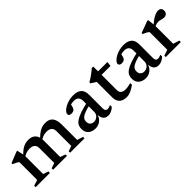

<svg xmlns="http://www.w3.org/2000/svg" viewBox="159 -1380 2249 2249"><g transform="rotate(-45 1283.5 -255.5)"><path d="M199.5 -356V-47L265 -24V0H28V-24L101 -48V-340.5Q92 -350.5 75 -360.2Q58 -370 27 -382.5V-399L164.5 -453.5H178.5ZM481.5 -322.5V-47L547 -24V0H317.5V-24L383 -47V-294Q383 -320 372.8 -336.8Q362.5 -353.5 343 -361.8Q323.5 -370 296.5 -370Q265 -370 235.5 -359.5Q206 -349 191 -333L174 -354Q204 -383.5 227.8 -403Q251.5 -422.5 272.5 -433.2Q293.5 -444 314.5 -448.8Q335.5 -453.5 359 -453.5Q402.5 -453.5 429.5 -436.2Q456.5 -419 469 -389.5Q481.5 -360 481.5 -322.5ZM763.5 -302V-48L837.5 -24V0H599.5V-24L665 -47V-294Q665 -320.5 654.5 -337Q644 -353.5 624.8 -361.8Q605.5 -370 578 -370Q546.5 -370 517 -359.5Q487.5 -349 472.5 -332.5L455.5 -353.5Q485.5 -383.5 509.2 -402.8Q533 -422 554.2 -433Q575.5 -444 596.2 -448.8Q617 -453.5 641 -453.5Q705.5 -453.5 734.5 -414.5Q763.5 -375.5 763.5 -302Z M1169.5 -281 1171.5 -238Q1114.5 -226.5 1078.5 -214Q1042.5 -201.5 1022.8 -188Q1003 -174.5 995.8 -159.2Q988.5 -144 988.5 -125Q988.5 -91.5 1007 -74.5Q1025.5 -57.5 1055 -57.5Q1078 -57.5 1096.8 -68.5Q1115.5 -79.5 1126.5 -97.2Q1137.5 -115 1137.5 -136.5V-319.5Q1137.5 -357 1119 -378Q1100.5 -399 1056.5 -399Q1039 -399 1020 -395Q1001 -391 983.5 -383.5L1008.5 -412Q1006 -393 1002.8 -377.5Q999.5 -362 995.5 -350.8Q991.5 -339.5 986 -332Q978 -321.5 964.8 -316.8Q951.5 -312 936 -312Q916.5 -312 905.5 -320.2Q894.5 -328.5 894.5 -341.5Q894.5 -359 911.2 -378Q928 -397 956.5 -413.5Q985 -430 1021 -440.2Q1057 -450.5 1096 -450.5Q1147.5 -450.5 1178.5 -435Q1209.5 -419.5 1223 -390.8Q1236.5 -362 1236.5 -321.5V-95.5Q1236.5 -80.5 1241 -70.5Q1245.5 -60.5 1254.2 -55.5Q1263 -50.5 1276 -50.5Q1287 -50.5 1299.5 -54.2Q1312 -58 1324.5 -65V-35Q1301.5 -13 1275.8 -1.5Q1250 10 1227 10Q1199 10 1179.5 -2Q1160 -14 1150.2 -37.2Q1140.5 -60.5 1139.5 -92.5L1143.5 -96Q1136 -63 1117.2 -39Q1098.5 -15 1072 -2Q1045.5 11 1013.5 11Q957.5 11 923.2 -18.5Q889 -48 889 -104.5Q889 -134 900.8 -158Q912.5 -182 943 -203Q973.5 -224 1028.5 -243Q1083.5 -262 1169.5 -281Z M1505 -131Q1505 -97.5 1525.8 -81Q1546.5 -64.5 1586 -64.5Q1604.5 -64.5 1626.5 -68.2Q1648.5 -72 1674 -79.5V-50Q1641 -27.5 1615.5 -14.2Q1590 -1 1569.2 4.2Q1548.5 9.5 1530 9.5Q1493 9.5 1465.2 -3.2Q1437.5 -16 1422 -42.2Q1406.5 -68.5 1406.5 -107.5V-365.5L1342 -406.5V-423.5Q1356.5 -431.5 1370.8 -440.5Q1385 -449.5 1399 -459.2Q1413 -469 1426.8 -479.2Q1440.5 -489.5 1453.8 -500.2Q1467 -511 1480 -522H1505V-428ZM1465.5 -384.5 1466 -442.5H1659.5L1652.5 -384.5Z M2003 -281 2005 -238Q1948 -226.5 1912 -214Q1876 -201.5 1856.2 -188Q1836.5 -174.5 1829.2 -159.2Q1822 -144 1822 -125Q1822 -91.5 1840.5 -74.5Q1859 -57.5 1888.5 -57.5Q1911.5 -57.5 1930.2 -68.5Q1949 -79.5 1960 -97.2Q1971 -115 1971 -136.5V-319.5Q1971 -357 1952.5 -378Q1934 -399 1890 -399Q1872.5 -399 1853.5 -395Q1834.5 -391 1817 -383.5L1842 -412Q1839.5 -393 1836.2 -377.5Q1833 -362 1829 -350.8Q1825 -339.5 1819.5 -332Q1811.5 -321.5 1798.2 -316.8Q1785 -312 1769.5 -312Q1750 -312 1739 -320.2Q1728 -328.5 1728 -341.5Q1728 -359 1744.8 -378Q1761.5 -397 1790 -413.5Q1818.5 -430 1854.5 -440.2Q1890.5 -450.5 1929.5 -450.5Q1981 -450.5 2012 -435Q2043 -419.5 2056.5 -390.8Q2070 -362 2070 -321.5V-95.5Q2070 -80.5 2074.5 -70.5Q2079 -60.5 2087.8 -55.5Q2096.5 -50.5 2109.5 -50.5Q2120.5 -50.5 2133 -54.2Q2145.5 -58 2158 -65V-35Q2135 -13 2109.2 -1.5Q2083.5 10 2060.5 10Q2032.5 10 2013 -2Q1993.5 -14 1983.8 -37.2Q1974 -60.5 1973 -92.5L1977 -96Q1969.5 -63 1950.8 -39Q1932 -15 1905.5 -2Q1879 11 1847 11Q1791 11 1756.8 -18.5Q1722.5 -48 1722.5 -104.5Q1722.5 -134 1734.2 -158Q1746 -182 1776.5 -203Q1807 -224 1862 -243Q1917 -262 2003 -281Z M2502.5 -450Q2530 -450 2543 -435.8Q2556 -421.5 2556 -399Q2556 -371.5 2540.2 -356Q2524.5 -340.5 2501.5 -340.5Q2485.5 -340.5 2471.5 -344.2Q2457.5 -348 2443.2 -351.5Q2429 -355 2412.5 -355Q2401 -355 2388 -352.2Q2375 -349.5 2362.8 -343.8Q2350.5 -338 2339.5 -330L2327.5 -350Q2358.5 -377 2384 -396Q2409.5 -415 2430.8 -426.8Q2452 -438.5 2469.8 -444.2Q2487.5 -450 2502.5 -450ZM2355.5 -356V-49L2433 -24V0H2184V-24L2257 -48V-340.5Q2250 -348 2239.2 -354.8Q2228.5 -361.5 2214.5 -368.5Q2200.5 -375.5 2183 -382.5V-399L2329.5 -453.5H2343.5Z"/></g></svg>

Font: Newsreader 16pt 16pt Medium
Style: Regular
Weight: 500
Version: Version 1.003